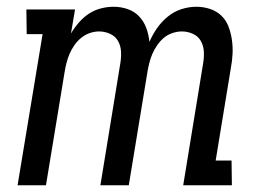

<svg xmlns="http://www.w3.org/2000/svg" viewBox="-20 -548 790 568"><path d="M32 0 106 -447H59L58 -520H202L190 -449Q200 -466 213.5 -481.5Q227 -497 243 -507.5Q259 -518 278 -523Q297 -528 316 -528Q338 -528 358 -521Q378 -514 392 -499Q406 -484 413 -464.5Q420 -445 422 -424Q431 -445 444.5 -464.5Q458 -484 476.5 -499Q495 -514 517 -521Q539 -528 561 -528Q582 -528 601.5 -521.5Q621 -515 635 -501.5Q649 -488 656 -469.5Q663 -451 666 -430.5Q669 -410 668 -389Q667 -368 663 -347L618 -73H665L666 0H522L581 -361Q584 -379 583 -396Q582 -413 574 -427Q566 -441 550.5 -448Q535 -455 518 -455Q504 -455 489.5 -450Q475 -445 464 -435.5Q453 -426 444.5 -413.5Q436 -401 430.5 -388Q425 -375 421.5 -361Q418 -347 416 -334L361 0H277L336 -361Q339 -379 338 -396Q337 -413 329 -427Q321 -441 305.5 -448Q290 -455 273 -455Q259 -455 245 -450Q231 -445 219.5 -435.5Q208 -426 199.5 -413.5Q191 -401 185.5 -388Q180 -375 176.5 -361Q173 -347 171 -334L116 0Z"/></svg>

Font: Iosevka Plex Etoile
Style: Italic
Weight: 400
Italic angle: -9°
Designer: Belleve Invis
Foundry: Belleve Invis
Version: Version 25.1.1; ttfautohint (v1.8.4)